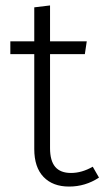

<svg xmlns="http://www.w3.org/2000/svg" viewBox="-20 -675 384 706"><path d="M344 -22Q294 11 234 11Q174 11 140 -24.5Q106 -60 106 -127V-476H18V-523H106V-648L164 -655V-523H299L292 -476H164V-130Q164 -84 183 -61.5Q202 -39 241 -39Q281 -39 321 -62Z"/></svg>

Font: Fira Sans Light
Style: Regular
Weight: 300
Designer: bBox Type GmbH & Carrois Corporate GbR & Edenspiekermann AG
Foundry: bBox Type GmbH & Carrois Corporate GbR & Edenspiekermann AG
Version: Version 4.301